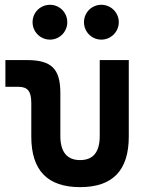

<svg xmlns="http://www.w3.org/2000/svg" viewBox="-20 -767 626 797"><path d="M312.5 9.8C447.8 9.8 514.6 -59.6 514.6 -200.2V-517.6H394V-202.6C394 -136.2 367.2 -102.5 312.5 -102.5C258.3 -102.5 230.5 -136.2 230.5 -202.6V-380.9C230.5 -481.4 193.8 -517.6 91.8 -517.6H2.4V-406.7H55.2C95.2 -406.7 109.9 -388.7 109.9 -338.4V-200.2C109.9 -59.6 177.2 9.8 312.5 9.8ZM400.4 -602.5C440.4 -602.5 473.1 -634.8 473.1 -674.8C473.1 -715.3 440.4 -747.1 400.4 -747.1C360.8 -747.1 328.6 -715.3 328.6 -674.8C328.6 -634.8 360.8 -602.5 400.4 -602.5ZM187.5 -602.5C227.1 -602.5 259.3 -634.8 259.3 -674.8C259.3 -715.3 227.1 -747.1 187.5 -747.1C147.5 -747.1 115.2 -715.3 115.2 -674.8C115.2 -634.8 147.5 -602.5 187.5 -602.5Z"/></svg>

Font: Cascadia Code PL SemiBold
Style: Regular
Weight: 600
Monospace: yes
Designer: Aaron Bell
Foundry: Saja Typeworks
Version: Version 2404.023